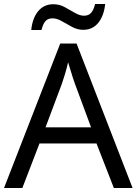

<svg xmlns="http://www.w3.org/2000/svg" viewBox="-20 -933 679 953"><path d="M545 0 459 -221H176L91 0H0L279 -717H360L638 0ZM352 -517Q349 -525 342 -546Q335 -567 328.5 -589.5Q322 -612 318 -624Q311 -593 302 -563.5Q293 -534 287 -517L206 -301H432ZM135 -784Q141 -843 169.5 -877.5Q198 -912 245 -912Q275 -912 301.5 -897.5Q328 -883 352 -869Q376 -855 397 -855Q420 -855 432.5 -869.5Q445 -884 452 -913H502Q496 -855 468 -820Q440 -785 393 -785Q365 -785 338.5 -799Q312 -813 287.5 -827.5Q263 -842 241 -842Q217 -842 205 -827.5Q193 -813 186 -784Z"/></svg>

Font: Noto Sans Saurashtra
Style: Regular
Weight: 400
Designer: Monotype Design Team
Foundry: Monotype Imaging Inc.
Version: Version 2.001; ttfautohint (v1.8.4.7-5d5b)